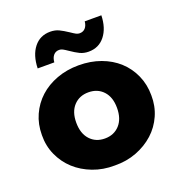

<svg xmlns="http://www.w3.org/2000/svg" viewBox="-138 -884 943 1009"><g transform="rotate(-20 333.0 -379.5)"><path d="M27 -272Q27 -333 50 -384Q73 -435 113.5 -472Q154 -509 210.5 -530Q267 -551 333 -551Q400 -551 456 -530.5Q512 -510 552.5 -473Q593 -436 616 -384.5Q639 -333 639 -272Q640 -212 617 -160Q594 -108 552.5 -70.5Q511 -33 455 -11.5Q399 10 333 9Q268 10 211.5 -11.5Q155 -33 114 -70.5Q73 -108 49.5 -160Q26 -212 27 -272ZM447 -272Q447 -332 415.5 -366Q384 -400 333 -400Q282 -400 250.5 -366Q219 -332 219 -272Q219 -211 250.5 -176.5Q282 -142 333 -142Q384 -142 415.5 -176.5Q447 -211 447 -272ZM313 -639Q294 -652 284.5 -657Q275 -662 265 -662Q245 -662 233 -648Q221 -634 219 -609H126Q128 -682 162 -725Q196 -768 253 -768Q280 -768 301 -758Q322 -748 349 -730Q368 -717 377.5 -712Q387 -707 397 -707Q417 -707 429 -720.5Q441 -734 443 -757H536Q534 -686 500 -643Q466 -600 409 -600Q382 -600 360.5 -610.5Q339 -621 313 -639Z"/></g></svg>

Font: CMG Sans ExtraBold
Style: Regular
Weight: 800
Designer: Julieta Ulanovsky
Foundry: Julieta Ulanovsky
Version: Version 7.200